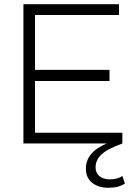

<svg xmlns="http://www.w3.org/2000/svg" viewBox="-20 -680 645 910"><path d="M91 0V-660H544V-609H146V-349H499V-296H146V-51H560V0Q488 26 460.5 52.5Q433 79 433 113Q433 140 451.5 155Q470 170 500 170Q538 170 560 154L572 190Q542 210 494 210Q446 210 416.5 186Q387 162 387 120Q387 41 486 0Z"/></svg>

Font: Human Sans Light
Style: Regular
Weight: 300
Designer: Tim Radville
Foundry: Continuum
Version: Version 1.000;FEAKit 1.0